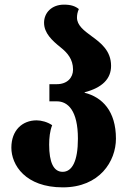

<svg xmlns="http://www.w3.org/2000/svg" viewBox="-20 -794 554 828"><path d="M251 14C410 14 480 -99 480 -196C480 -315 421 -375 345 -394V-396C421 -416 459 -454 459 -510C459 -575 415 -609 375 -638C342 -662 312 -685 312 -718C312 -730 314 -741 320 -755C305 -767 287 -774 256 -774C203 -774 170 -739 170 -696C170 -651 205 -619 241 -590C270 -567 295 -539 295 -494C295 -459 270 -431 225 -431H193V-357H225C273 -357 316 -317 316 -196C316 -99 291 -53 250 -53C211 -53 192 -94 192 -170C192 -199 195 -229 205 -254C185 -268 158 -275 138 -275C76 -275 29 -232 29 -157C29 -83 89 14 251 14Z"/></svg>

Font: Noto Serif Georgian ExtraCondensed Black
Style: Regular
Weight: 900
Width: 2
Designer: Monotype Design Team, Akaki Razmadze
Foundry: Google LLC
Version: Version 2.003